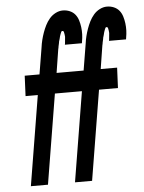

<svg xmlns="http://www.w3.org/2000/svg" viewBox="-53 -786 622 828"><g transform="rotate(-5 258.0 -371.5)"><path d="M47 0 111 -389H58L62 -477H126L145 -592Q147 -608 151 -624Q155 -640 160.5 -655.5Q166 -671 173.5 -686Q181 -701 192 -714Q203 -727 218.5 -735Q234 -743 250 -743Q266 -743 280 -737Q294 -731 303 -720Q312 -709 316.5 -694.5Q321 -680 323 -664.5Q325 -649 324.5 -633.5Q324 -618 321 -602L320 -595H246L247 -598Q248 -603 248 -608Q248 -613 249 -618.5Q250 -624 250 -629Q250 -634 249 -639Q248 -644 247 -649.5Q246 -655 240 -655Q237 -655 235.5 -651.5Q234 -648 232.5 -644.5Q231 -641 230 -637.5Q229 -634 228 -631Q227 -628 226.5 -624.5Q226 -621 224.5 -617.5Q223 -614 222.5 -611Q222 -608 221.5 -604.5Q221 -601 220 -597.5Q219 -594 218.5 -591Q218 -588 217.5 -584.5Q217 -581 216 -578L200 -477H271L267 -389H185L121 0ZM238 0 302 -389H249L253 -477H317L336 -592Q338 -608 342 -624Q346 -640 351.5 -655.5Q357 -671 364.5 -686Q372 -701 383 -714Q394 -727 409.5 -735Q425 -743 441 -743Q457 -743 471 -737Q485 -731 494 -720Q503 -709 507.5 -694.5Q512 -680 514 -664.5Q516 -649 515.5 -633.5Q515 -618 512 -602L511 -595H437L438 -598Q439 -603 439 -608Q439 -613 440 -618.5Q441 -624 441 -629Q441 -634 440 -639Q439 -644 438 -649.5Q437 -655 431 -655Q428 -655 426.5 -651.5Q425 -648 423.5 -644.5Q422 -641 421 -637.5Q420 -634 419 -631Q418 -628 417.5 -624.5Q417 -621 415.5 -617.5Q414 -614 413.5 -611Q413 -608 412.5 -604.5Q412 -601 411 -597.5Q410 -594 409.5 -591Q409 -588 408.5 -584.5Q408 -581 407 -578L391 -477H462L458 -389H376L312 0Z"/></g></svg>

Font: Iosevka Term Curly SmBd Obl
Style: Regular
Weight: 600
Italic angle: -9°
Designer: Belleve Invis
Foundry: Belleve Invis
Version: Version 32.3.0